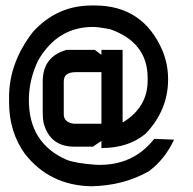

<svg xmlns="http://www.w3.org/2000/svg" viewBox="-20 -603 687 682"><path d="M206.5 -314V-196.8Q206.5 -168.9 241.7 -163.6H340.3V-346.7H249Q206.5 -346.7 206.5 -314ZM305.2 -583.5H316.9Q489.3 -583.5 558.1 -420.9Q577.1 -373.5 577.1 -321.3Q577.1 -211.9 497.6 -128.4Q436.5 -77.1 340.3 -77.1V-102.5L310.1 -82H244.1Q155.8 -82 134.3 -168.9Q131.8 -185.1 131.8 -201.7V-314Q131.8 -401.9 216.3 -425.8H316.9L340.3 -408.2V-425.8H415.5V-168.9H417.5Q504.4 -222.7 504.4 -316.4V-326.7Q504.4 -452.6 370.6 -499.5Q328.6 -507.3 310.1 -507.3Q184.1 -507.3 115.2 -387.7Q82.5 -318.8 82.5 -247.6Q82.5 -94.2 216.3 -35.6Q247.6 -22.9 321.8 -17.6Q452.1 -12.7 527.8 -109.9L598.1 -106.9Q566.9 -38.6 509.3 4.9Q419.9 56.2 305.2 58.6Q156.7 56.2 68.4 -56.6Q12.2 -134.3 12.2 -240.2V-257.8Q12.2 -379.9 96.7 -489.3Q182.1 -583.5 305.2 -583.5Z"/></svg>

Font: Kadhim
Style: Regular
Weight: 400
Designer: Developer/ Husham Jawad
Version: Version 1.00;December 29, 2020;FontCreator 13.0.0.2683 32-bi